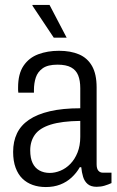

<svg xmlns="http://www.w3.org/2000/svg" viewBox="-20 -743 474 775"><path d="M165 12Q136 12 112 3.5Q88 -5 70.5 -22Q53 -39 43 -66Q33 -93 33 -130Q33 -172 48.5 -204.5Q64 -237 97 -259.5Q130 -282 181.5 -294Q233 -306 304 -306V-387Q304 -418 295.5 -439Q287 -460 267 -471Q247 -482 212 -482Q173 -482 152.5 -467.5Q132 -453 124.5 -430Q117 -407 117 -379V-369H54Q53 -374 53 -379Q53 -384 53 -390Q53 -445 75 -477.5Q97 -510 134.5 -524Q172 -538 218 -538Q265 -538 299 -523.5Q333 -509 351.5 -476.5Q370 -444 370 -390V-80Q370 -62 377 -54Q384 -46 395 -46H430V-4Q417 2 402 6.5Q387 11 370 11Q347 11 334 0Q321 -11 315.5 -29Q310 -47 308 -68H302Q289 -45 269 -26.5Q249 -8 223 2Q197 12 165 12ZM181 -45Q202 -45 224 -54Q246 -63 264 -81.5Q282 -100 293 -127.5Q304 -155 304 -191V-255Q229 -254 184.5 -240Q140 -226 121 -199.5Q102 -173 102 -136Q102 -105 111.5 -85Q121 -65 139 -55Q157 -45 181 -45ZM249 -591H197L111 -720V-723H180Z"/></svg>

Font: Archivo Condensed Light
Style: Regular
Weight: 300
Width: 3
Designer: Hector Gatti
Foundry: Omnibus-Type
Version: Version 2.001